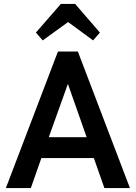

<svg xmlns="http://www.w3.org/2000/svg" viewBox="-20 -964 696 984"><path d="M10 0 277 -700H379L646 0H515L461 -154H192L138 0ZM230 -261H424L328 -534ZM292 -944H365L492 -797L457 -757L329 -851L199 -757L164 -797Z"/></svg>

Font: Zen Kaku Gothic Antique
Style: Bold
Weight: 700
Designer: Yoshimichi Ohira
Foundry: Positype
Version: Version 1.001